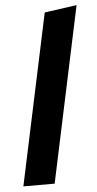

<svg xmlns="http://www.w3.org/2000/svg" viewBox="-53 -767 405 801"><g transform="rotate(-5 149.5 -367.0)"><path d="M12 0 164 -715 299 -734 143 0Z"/></g></svg>

Font: Radio Canada SemiBold
Style: Italic
Weight: 600
Italic angle: -12°
Designer: Charles Daoud, Etienne Aubert Bonn, Alexandre Saumier Demers, Jacques Le Bailly
Foundry: Radio-Canada
Version: Version 2.104; ttfautohint (v1.8.4.7-5d5b);gftools[0.9.28.de